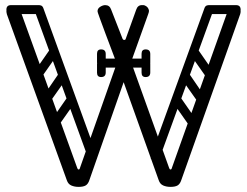

<svg xmlns="http://www.w3.org/2000/svg" viewBox="-20 -720 965 750"><path d="M287 10Q271 10 258.5 4.5Q246 -1 241 -16L7 -664Q6 -667 5.5 -671Q5 -675 5 -676Q5 -692 22 -698Q26 -700 30 -700Q34 -700 37 -700Q52 -700 58 -683L282 -63Q284 -58 287 -58Q291 -58 292 -63L436 -472Q408 -545 393 -586Q378 -627 371 -645.5Q364 -664 362.5 -669.5Q361 -675 361 -676Q361 -687 371.5 -693.5Q382 -700 391 -700Q408 -700 414 -683L459 -568Q461 -564 465 -564Q470 -564 471 -568L512 -682Q518 -700 534 -700Q537 -700 540 -700Q543 -700 547 -698Q560 -692 562 -678Q562 -673 559 -665L492 -478L641 -63Q643 -58 646 -58Q650 -58 651 -63L871 -681Q877 -699 893 -699Q896 -699 899 -699Q902 -699 905 -697Q920 -691 920 -676Q920 -673 919.5 -670Q919 -667 918 -664L688 -16Q683 -1 673.5 4.5Q664 10 646 10Q630 10 617.5 4.5Q605 -1 600 -16L463 -399L329 -16Q324 -1 314.5 4.5Q305 10 287 10ZM920 -682Q920 -665 903 -665H798Q779 -665 779 -682Q779 -700 797 -700H902Q920 -700 920 -682ZM149 -682Q149 -665 132 -665H24Q5 -665 5 -682Q5 -700 23 -700H131Q149 -700 149 -682ZM555 -473Q555 -456 538 -456H384Q367 -456 367 -473Q367 -491 383 -491H537Q555 -491 555 -473ZM533 -436V-470Q533 -479 537 -483Q541 -487 550 -487Q560 -487 564 -483Q567 -480 567 -471V-437Q567 -419 549 -419Q533 -419 533 -436ZM567 -509V-475Q567 -466 564 -463Q560 -459 550 -459Q541 -459 537 -463Q533 -467 533 -476V-510Q533 -527 549 -527Q567 -527 567 -509ZM359 -436V-470Q359 -479 363 -483Q367 -487 376 -487Q381 -487 384.5 -486Q388 -485 390 -483Q393 -480 393 -471V-437Q393 -419 375 -419Q359 -419 359 -436ZM393 -509V-475Q393 -466 390 -463Q388 -461 384.5 -460Q381 -459 376 -459Q367 -459 363 -463Q359 -467 359 -476V-510Q359 -527 375 -527Q393 -527 393 -509ZM581 -90Q564 -97 570 -113L779 -689Q785 -704 802 -697Q818 -692 812 -676L603 -101Q597 -85 581 -90ZM720 -228 654 -322Q645 -336 660 -347Q674 -355 683 -343L749 -248Q759 -235 743 -224Q729 -215 720 -228ZM688 -105Q671 -111 677 -128L856 -618Q861 -633 878 -627Q894 -621 888 -605L710 -115Q704 -99 688 -105ZM788 -415 722 -509Q713 -523 728 -534Q742 -542 751 -530L817 -435Q827 -422 811 -411Q797 -402 788 -415ZM754 -320 687 -415Q679 -428 694 -439Q707 -448 717 -435L782 -340Q792 -327 777 -316Q763 -307 754 -320ZM347 -90Q331 -85 325 -101L116 -676Q110 -692 126 -697Q143 -704 149 -689L358 -113Q364 -97 347 -90ZM208 -228Q199 -215 185 -224Q169 -235 179 -248L245 -343Q254 -355 268 -347Q283 -336 274 -322ZM240 -105Q224 -99 218 -115L40 -605Q34 -621 50 -627Q67 -633 72 -618L251 -128Q257 -111 240 -105ZM140 -415Q131 -402 117 -411Q101 -422 111 -435L177 -530Q186 -542 200 -534Q215 -523 206 -509ZM174 -320Q165 -307 151 -316Q136 -327 146 -340L211 -435Q221 -448 234 -439Q249 -428 241 -415Z"/></svg>

Font: Agu Display
Style: Regular
Weight: 400
Designer: Oluwaseun Badejo
Version: Version 1.103